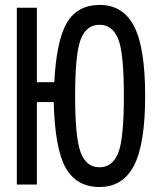

<svg xmlns="http://www.w3.org/2000/svg" viewBox="-20 -745 640 775"><path d="M196.8 -333H128.9V0H47.9V-713.9H128.9V-413.1H199.2Q208 -583.5 250.7 -654.3Q293.5 -725.1 382.8 -725.1Q476.6 -725.1 521.2 -638.9Q565.9 -552.7 565.9 -357.9Q565.9 -164.1 521 -77.1Q476.1 9.8 381.8 9.8Q289.1 9.8 245.4 -67.1Q201.7 -144 196.8 -333ZM381.8 -69.8Q433.6 -69.8 456.8 -126.7Q480 -183.6 480 -357.9Q480 -533.7 456.5 -589.4Q433.1 -645 381.8 -645Q329.1 -645 306.2 -587.2Q283.2 -529.3 283.2 -357.9Q283.2 -188 305.9 -128.9Q328.6 -69.8 381.8 -69.8Z"/></svg>

Font: Droid Sans Mono
Style: Regular
Weight: 400
Monospace: yes
Foundry: Ascender Corporation
Version: Version 1.00 build 112